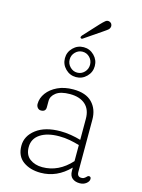

<svg xmlns="http://www.w3.org/2000/svg" viewBox="-130 -948 767 1034"><g transform="rotate(15 253.0 -431.0)"><path d="M63.5 -103.5Q63.5 -158 112.8 -195.5Q162 -233 248 -233Q276.5 -233 306.5 -228Q336.5 -223 361.5 -215.5V-332.5Q361.5 -385 330.8 -412.2Q300 -439.5 245 -439.5Q193.5 -439.5 168 -420Q142.5 -400.5 142.5 -373.5V-338.5Q142.5 -313.5 115.5 -313.5Q104.5 -313.5 97 -322.2Q89.5 -331 89.5 -343.5Q89.5 -376 110.5 -404.5Q131.5 -433 169 -450.8Q206.5 -468.5 256 -468.5Q326.5 -468.5 361.5 -432.2Q396.5 -396 396.5 -337.5V-46Q396.5 -19.5 420 -19.5Q428.5 -19.5 433.8 -22.2Q439 -25 442.5 -28.5Q446.5 -32.5 450 -35.8Q453.5 -39 458 -39Q469.5 -39 469.5 -26Q469.5 -12.5 454.8 -0.8Q440 11 418.5 11Q393.5 11 377.5 -1.8Q361.5 -14.5 361.5 -43V-61Q291.5 11 200.5 11Q141.5 11 102.5 -17.5Q63.5 -46 63.5 -103.5ZM103.5 -106.5Q103.5 -62.5 132 -41.5Q160.5 -20.5 201.5 -20.5Q292.5 -20.5 361.5 -97V-186.5Q336.5 -194 308 -199.5Q279.5 -205 248 -205Q181.5 -205 142.5 -179Q103.5 -153 103.5 -106.5ZM301 -843Q316 -859 326.5 -867.5Q337 -876 349.5 -871.5Q358 -868.5 362 -860.5Q366 -852.5 363.5 -844Q361.5 -834.5 351.8 -827.2Q342 -820 330.5 -812L233 -745.5Q226.5 -741.5 221.5 -746.5Q219 -749.5 220.8 -753.5Q222.5 -757.5 224.5 -760ZM251.5 -536Q217 -536 192.5 -560.5Q168 -585 168 -619.5Q168 -653.5 192.5 -678Q217 -702.5 251.5 -702.5Q285.5 -702.5 310 -678Q334.5 -653.5 334.5 -619.5Q334.5 -585 310 -560.5Q285.5 -536 251.5 -536ZM251.5 -677.5Q228.5 -677.5 211.5 -660.5Q194.5 -643.5 194.5 -619.5Q194.5 -595.5 211.5 -578.2Q228.5 -561 251.5 -561Q275 -561 291.5 -578.2Q308 -595.5 308 -619.5Q308 -643.5 291.5 -660.5Q275 -677.5 251.5 -677.5Z"/></g></svg>

Font: Fraunces 9pt S100 Thin
Style: Regular
Weight: 100
Version: Version 1.000; ttfautohint (v1.8.3)